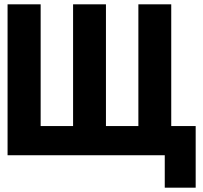

<svg xmlns="http://www.w3.org/2000/svg" viewBox="-20 -718 940 888"><path d="M15 0V-698H168V-135H318V-698H470V-135H620V-698H772V-135H885V150H742V0Z"/></svg>

Font: iA Writer Quattro V
Style: Regular
Weight: 400
Designer: Mike Abbink, Paul van der Laan, Pieter van Rosmalen, Oliver Reichenstein
Foundry: Information Architects Inc.
Version: Version 2.000